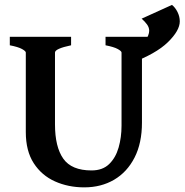

<svg xmlns="http://www.w3.org/2000/svg" viewBox="-20 -769 772 803"><path d="M641.1 -579.6Q573.7 -565.4 573.7 -549.3V-255.9Q573.7 -170.4 542.7 -109.9Q511.7 -49.3 457.3 -17.3Q402.8 14.6 332.5 14.6Q265.6 14.6 210 -10.3Q154.3 -35.2 121.1 -86.4Q87.9 -137.7 87.9 -216.8V-549.3Q87.9 -555.2 72 -564Q56.2 -572.8 21 -579.6V-615.2H277.3V-579.6Q210 -565.4 210 -549.3V-248.5Q210 -154.8 244.6 -105.5Q279.3 -56.2 362.8 -56.2Q409.2 -56.2 436.5 -82.8Q463.9 -109.4 476.1 -152.1Q488.3 -194.8 488.3 -243.2V-549.3Q488.3 -555.2 472.4 -564Q456.5 -572.8 421.4 -579.6V-615.2H641.1ZM731.9 -679.7Q731.9 -641.1 682.1 -592.5Q632.3 -543.9 525.4 -503.9L512.7 -548.8Q569.3 -570.3 586.7 -596.4Q604 -622.6 604 -640.1Q604 -654.3 594.7 -667Q585.4 -679.7 572.3 -690.9L699.2 -748.5Q712.9 -737.8 722.4 -718.8Q731.9 -699.7 731.9 -679.7Z"/></svg>

Font: Gentium Plus
Style: Bold
Weight: 700
Designer: Victor Gaultney, Annie Olsen, Iska Routamaa, Becca Hirsbrunner
Foundry: SIL International
Version: Version 6.101